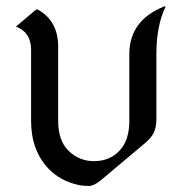

<svg xmlns="http://www.w3.org/2000/svg" viewBox="-20 -577 592 606"><path d="M260.3 9.8Q239.7 9.8 225.6 6.3Q169.9 -6.3 132.8 -44.9Q78.1 -103 78.1 -195.3V-419.9Q78.1 -475.1 30.3 -493.2L94.2 -546.9H99.1Q163.6 -511.2 163.6 -429.7V-195.3Q163.6 -133.3 196.3 -101.1Q230 -68.4 276.4 -68.4Q325.7 -68.4 356.4 -100.6Q388.2 -133.3 388.2 -195.3V-406.2Q388.2 -512.7 498 -556.6H502.9Q473.6 -496.6 473.6 -406.2V-201.7Q473.6 -175.3 464.8 -157.2Q457.5 -142.1 437.5 -125L297.9 -7.8Q276.9 9.8 260.3 9.8Z"/></svg>

Font: Gothica
Style: Book
Weight: 400
Designer: Wojciech Kalinowski "wmk69" (wmk69@o2.pl)
Foundry: Wojciech Kalinowski "wmk69" (wmk69@o2.pl)
Version: Version 2.1.0; 2021-05-14